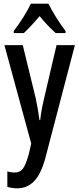

<svg xmlns="http://www.w3.org/2000/svg" viewBox="-20 -852 431 1046"><path d="M4 -606H104L175 -315Q181 -287 186 -257.5Q191 -228 195 -198H199Q202 -225 207 -253Q212 -281 220 -315L288 -606H388L226 13Q202 99 164.5 136.5Q127 174 74 174Q61 174 47.5 172Q34 170 20 166V82Q30 85 40 86.5Q50 88 60 88Q89 88 105 66.5Q121 45 137 -13L150 -70ZM244 -832Q260 -799 285.5 -758Q311 -717 337 -683V-672H283Q263 -690 240.5 -713.5Q218 -737 196 -764Q173 -737 150 -712.5Q127 -688 110 -672H55V-683Q81 -717 107.5 -759Q134 -801 148 -832Z"/></svg>

Font: Noto Sans Malayalam UI ExtraCondensed Medium
Style: Regular
Weight: 500
Width: 2
Designer: Jelle Bosma - Monotype Design Team
Foundry: Monotype Imaging Inc.
Version: Version 2.104; ttfautohint (v1.8.4.7-5d5b)